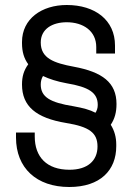

<svg xmlns="http://www.w3.org/2000/svg" viewBox="-20 -734 540 768"><path d="M68 -566V-561C68 -527 76 -500 93 -477C75 -452 68 -428 68 -396C68 -309 124 -262 245 -242C337 -227 370 -203 370 -148C370 -91 330 -55 258 -55C167 -55 119 -106 119 -188V-204H44V-184C44 -62 126 14 257 14C381 14 445 -53 445 -149V-156C445 -185 438 -211 423 -235C439 -259 446 -285 446 -318C446 -404 389 -446 276 -467C195 -482 143 -501 143 -564C143 -618 189 -645 247 -645C313 -645 365 -610 365 -546V-520H440V-552C440 -654 360 -714 247 -714C147 -714 68 -659 68 -566ZM274 -309C180 -324 143 -346 143 -396C143 -409 146 -420 152 -430C177 -418 208 -408 246 -401C336 -386 371 -363 371 -314C371 -301 367 -291 362 -283C339 -295 313 -302 274 -309Z"/></svg>

Font: Space Text
Style: Regular
Weight: 400
Designer: Florian Karsten (Space Text), Colophon Foundry (Space Mono)
Foundry: Florian Karsten
Version: Version 1.003;PS 001.003;hotconv 1.0.88;makeotf.lib2.5.64775